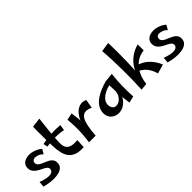

<svg xmlns="http://www.w3.org/2000/svg" viewBox="116 -1763 2743 2743"><g transform="rotate(-45 1487.0 -391.5)"><path d="M229.2 21Q181.2 21 131.2 13Q81.2 5 40.5 -7L48.8 -93.2Q71.8 -84 97.2 -75.9Q122.8 -67.8 151.2 -62.5Q179.8 -57.2 209.2 -57.2Q238.2 -57.2 255.8 -66.8Q273.2 -76.2 281.1 -90.8Q289 -105.2 289 -118.2Q289 -140.2 273 -155.5Q257 -170.8 231.8 -183.8Q206.5 -196.8 178.2 -211.2Q150 -225.8 124.8 -244.4Q99.5 -263 83.5 -289.6Q67.5 -316.2 67.5 -355Q67.5 -395 88.4 -421.2Q109.2 -447.5 143.2 -460.8Q177.2 -474 217.8 -474Q267 -474 319.2 -454.5Q371.5 -435 410 -400L369.8 -331.2Q341.5 -361.2 308 -373.5Q274.5 -385.8 247.5 -385.8Q221.8 -385.8 206.4 -371Q191 -356.2 191 -334Q191 -307.5 208 -289.9Q225 -272.2 251.5 -260.1Q278 -248 307.8 -235.8Q337.5 -223.5 364 -208Q390.5 -192.5 407.5 -168.8Q424.5 -145 424.5 -108Q424.5 -59 397.4 -31Q370.2 -3 325.9 9Q281.5 21 229.2 21Z M846.8 1Q760.2 7 702.9 -12.6Q645.5 -32.2 612.1 -74Q578.8 -115.8 563.1 -177.2Q547.5 -238.8 545.2 -316.5Q542.2 -392 540.9 -459.2Q539.5 -526.5 539.8 -589.8Q540 -653 541 -717L686.2 -735.5Q675.8 -647.2 667.1 -569.5Q658.5 -491.8 652.9 -420.6Q647.2 -349.5 645.8 -279.8Q645.2 -216 669.9 -182.4Q694.5 -148.8 741.5 -138.1Q788.5 -127.5 853.2 -133.5ZM819.5 -369.5Q742.2 -386.5 655.2 -385.5Q568.2 -384.5 484.5 -370.5L471.8 -436Q561.5 -456 657 -461Q752.5 -466 833 -457Z M1083 6 1047.2 -125.2Q1050.5 -211.2 1076.1 -281.9Q1101.8 -352.5 1144 -399.2Q1186.2 -446 1238.9 -461Q1291.5 -476 1348.8 -449L1326 -315.5Q1261.5 -345.8 1218 -338.9Q1174.5 -332 1147.6 -289.9Q1120.8 -247.8 1105.9 -173.5Q1091 -99.2 1083 6ZM1083 6H949.2Q960 -72 964.9 -146Q969.8 -220 968.4 -293.1Q967 -366.2 959 -440L1065 -461.5Q1075.2 -395 1080.6 -336.5Q1086 -278 1087.6 -223.5Q1089.2 -169 1087.8 -112.6Q1086.2 -56.2 1083 6Z M1547.2 14Q1504.8 14 1467.9 -4.6Q1431 -23.2 1408.8 -58.6Q1386.5 -94 1386.5 -145Q1386.5 -202 1419.4 -255.8Q1452.2 -309.5 1527.9 -356.8Q1603.5 -404 1730 -441L1763.5 -374Q1685.8 -357.2 1636.9 -332.8Q1588 -308.2 1561.8 -281.4Q1535.5 -254.5 1526 -228.6Q1516.5 -202.8 1516.5 -182.8Q1516.5 -143.8 1536.8 -115.1Q1557 -86.5 1594.5 -86.5Q1628.8 -86.5 1661.1 -108.2Q1693.5 -130 1714.9 -170.9Q1736.2 -211.8 1735.5 -270.5L1793.8 -314Q1788 -225 1764.4 -162.8Q1740.8 -100.5 1705.1 -61.5Q1669.5 -22.5 1628.6 -4.2Q1587.8 14 1547.2 14ZM1759 12.8Q1751.5 -28.2 1745.9 -84.5Q1740.2 -140.8 1736.9 -199.6Q1733.5 -258.5 1731.8 -310.9Q1730 -363.2 1729.5 -398.6Q1729 -434 1730 -441L1870.5 -455.5Q1855.8 -328.5 1854.1 -221.1Q1852.5 -113.8 1859.2 -10.2Z M2342.2 7Q2328.5 -41.5 2309.4 -78Q2290.2 -114.5 2266.2 -141.6Q2242.2 -168.8 2213.1 -188.8Q2184 -208.8 2148.8 -224.8L2197 -290.5Q2295 -269.5 2367.9 -201Q2440.8 -132.5 2481.8 -33ZM2117.2 -4.8 2107 -154.5Q2122.8 -233.8 2166.4 -302.1Q2210 -370.5 2277.4 -419.8Q2344.8 -469 2429.5 -491L2430.5 -370.2Q2336 -359.5 2269.8 -307.8Q2203.5 -256 2165.6 -177.4Q2127.8 -98.8 2117.2 -4.8ZM2117.2 -4.8 2012.2 4.8Q2017 -90.2 2019.1 -191.1Q2021.2 -292 2019.9 -393.8Q2018.5 -495.5 2014.6 -593.9Q2010.8 -692.2 2003.2 -782.2L2146 -804Q2152 -616 2146.5 -414.4Q2141 -212.8 2117.2 -4.8Z M2738.2 21Q2690.2 21 2640.2 13Q2590.2 5 2549.5 -7L2557.8 -93.2Q2580.8 -84 2606.2 -75.9Q2631.8 -67.8 2660.2 -62.5Q2688.8 -57.2 2718.2 -57.2Q2747.2 -57.2 2764.8 -66.8Q2782.2 -76.2 2790.1 -90.8Q2798 -105.2 2798 -118.2Q2798 -140.2 2782 -155.5Q2766 -170.8 2740.8 -183.8Q2715.5 -196.8 2687.2 -211.2Q2659 -225.8 2633.8 -244.4Q2608.5 -263 2592.5 -289.6Q2576.5 -316.2 2576.5 -355Q2576.5 -395 2597.4 -421.2Q2618.2 -447.5 2652.2 -460.8Q2686.2 -474 2726.8 -474Q2776 -474 2828.2 -454.5Q2880.5 -435 2919 -400L2878.8 -331.2Q2850.5 -361.2 2817 -373.5Q2783.5 -385.8 2756.5 -385.8Q2730.8 -385.8 2715.4 -371Q2700 -356.2 2700 -334Q2700 -307.5 2717 -289.9Q2734 -272.2 2760.5 -260.1Q2787 -248 2816.8 -235.8Q2846.5 -223.5 2873 -208Q2899.5 -192.5 2916.5 -168.8Q2933.5 -145 2933.5 -108Q2933.5 -59 2906.4 -31Q2879.2 -3 2834.9 9Q2790.5 21 2738.2 21Z"/></g></svg>

Font: Marhey Light
Style: Regular
Weight: 300
Designer: Nur Syamsi & Bustanul Arifin
Foundry: Namelatype
Version: Version 1.000